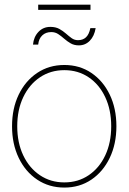

<svg xmlns="http://www.w3.org/2000/svg" viewBox="-20 -805 557 832"><path d="M258.8 7.8Q192.4 7.8 141.1 -26.6Q89.8 -61 61 -121.1Q32.2 -181.2 32.2 -257.8Q32.2 -335 61 -394.8Q89.8 -454.6 141.1 -489Q192.4 -523.4 258.8 -523.4Q325.2 -523.4 376 -489Q426.8 -454.6 455.6 -394.8Q484.4 -335 484.4 -257.8Q484.4 -181.2 455.6 -121.1Q426.8 -61 376 -26.6Q325.2 7.8 258.8 7.8ZM258.8 -14.6Q318.4 -14.6 364.3 -45.7Q410.2 -76.7 436 -131.6Q461.9 -186.5 461.9 -257.8Q461.9 -329.1 436 -384Q410.2 -439 364.3 -470Q318.4 -501 258.8 -501Q199.2 -501 153.1 -470Q106.9 -439 80.8 -384Q54.7 -329.1 54.7 -257.8Q54.7 -186.5 80.8 -131.6Q106.9 -76.7 153.1 -45.7Q199.2 -14.6 258.8 -14.6ZM321.8 -608.4Q301.3 -608.4 286.1 -617.2Q271 -626 258.3 -637.2Q245.6 -648.4 232.4 -657.2Q219.2 -666 202.1 -666Q178.2 -666 163.1 -651.6Q147.9 -637.2 145.5 -611.8H123Q126 -645 146.5 -666.7Q167 -688.5 198.2 -688.5Q221.2 -688.5 237.1 -679.7Q252.9 -670.9 265.6 -659.7Q278.3 -648.4 290.5 -639.6Q302.7 -630.9 317.9 -630.9Q338.9 -630.9 352.3 -643.1Q365.7 -655.3 371.6 -683.1H394.5Q388.7 -648.4 369.1 -628.4Q349.6 -608.4 321.8 -608.4ZM372.1 -784.7V-762.2H145.5V-784.7Z"/></svg>

Font: Inter Display Thin
Style: Regular
Weight: 100
Designer: Rasmus Andersson
Foundry: rsms
Version: Version 4.000;git-a52131595